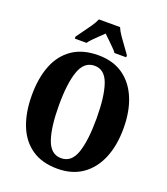

<svg xmlns="http://www.w3.org/2000/svg" viewBox="-166 -1045 1016 1169"><g transform="rotate(20 342.0 -460.5)"><path d="M343 10Q243 10 176.5 -36Q110 -82 77.5 -165Q45 -248 45 -359Q45 -470 77.5 -552Q110 -634 176.5 -679.5Q243 -725 344 -725Q439 -725 504.5 -679.5Q570 -634 604.5 -551.5Q639 -469 639 -358Q639 -247 604.5 -164.5Q570 -82 504 -36Q438 10 343 10ZM343 -58Q410 -58 437 -137Q464 -216 464 -358Q464 -500 437 -578.5Q410 -657 344 -657Q277 -657 249 -578.5Q221 -500 221 -358Q221 -216 248.5 -137Q276 -58 343 -58ZM173 -784Q186 -803 205.5 -829Q225 -855 243.5 -882Q262 -909 271 -931H408Q417 -909 435.5 -882Q454 -855 473.5 -829Q493 -803 506 -784V-771H430Q425 -780 407.5 -797.5Q390 -815 371 -833.5Q352 -852 339 -864Q326 -851 308 -834Q290 -817 274 -800.5Q258 -784 249 -771H173Z"/></g></svg>

Font: Noto Serif Sinhala ExtraCondensed Black
Style: Regular
Weight: 900
Width: 2
Designer: Jelle Bosma - Monotype Design Team
Foundry: Monotype Imaging Inc.
Version: Version 2.007; ttfautohint (v1.8.4.7-5d5b)